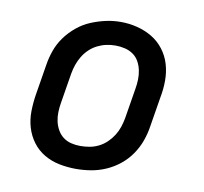

<svg xmlns="http://www.w3.org/2000/svg" viewBox="-66 -612 733 691"><g transform="rotate(10 300.0 -266.5)"><path d="M254 8Q223 8 193 2Q163 -4 137.5 -19Q112 -34 94.5 -57.5Q77 -81 68.5 -109.5Q60 -138 60.5 -169Q61 -200 66 -231L84 -341Q88 -368 97.5 -395Q107 -422 124 -445.5Q141 -469 164 -488Q187 -507 213.5 -518Q240 -529 267 -535Q294 -541 322 -541Q353 -541 382.5 -533.5Q412 -526 437 -511Q462 -496 480 -472.5Q498 -449 506.5 -420.5Q515 -392 515 -361Q515 -330 509 -299L491 -189Q487 -162 477.5 -135.5Q468 -109 451.5 -85Q435 -61 412 -42.5Q389 -24 362.5 -12.5Q336 -1 308.5 3.5Q281 8 254 8ZM255 -76Q272 -76 289 -79Q306 -82 322 -90Q338 -98 351 -110.5Q364 -123 373.5 -138Q383 -153 388.5 -169.5Q394 -186 397 -203L415 -313Q418 -330 418.5 -347.5Q419 -365 415.5 -381.5Q412 -398 404 -412.5Q396 -427 382.5 -436.5Q369 -446 352 -450Q335 -454 318 -454Q301 -454 284.5 -450.5Q268 -447 252 -439Q236 -431 223 -418.5Q210 -406 201 -391Q192 -376 186.5 -360Q181 -344 178 -327L160 -217Q157 -200 156.5 -182.5Q156 -165 159.5 -149Q163 -133 171 -118.5Q179 -104 192 -94Q205 -84 221.5 -80Q238 -76 255 -76Q255 -76 255 -76Q255 -76 255 -76Z"/></g></svg>

Font: Iosevka Curly Slab MdExObl
Style: Regular
Weight: 500
Width: 7
Italic angle: -9°
Monospace: yes
Designer: Belleve Invis
Foundry: Belleve Invis
Version: Version 11.1.0; ttfautohint (v1.8.3)